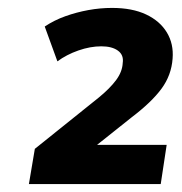

<svg xmlns="http://www.w3.org/2000/svg" viewBox="-20 -729 460 485"><path d="M53 -264 68 -353 230 -483Q258 -506 273.5 -527Q289 -548 290 -570Q293 -590 278 -601Q263 -612 236 -612Q208 -612 178 -601.5Q148 -591 125 -574L93 -662Q117 -678 145 -688Q173 -698 203 -703.5Q233 -709 263 -709Q314 -709 349 -692.5Q384 -676 401.5 -647Q419 -618 416 -581Q413 -539 388 -505Q363 -471 313 -433L200 -343L199 -363H401L386 -264Z"/></svg>

Font: Nunito Sans 10pt ExtraBold
Style: Italic
Weight: 800
Italic angle: -9°
Designer: Vernon Adams
Foundry: Vernon Adams
Version: Version 3.101;gftools[0.9.27]